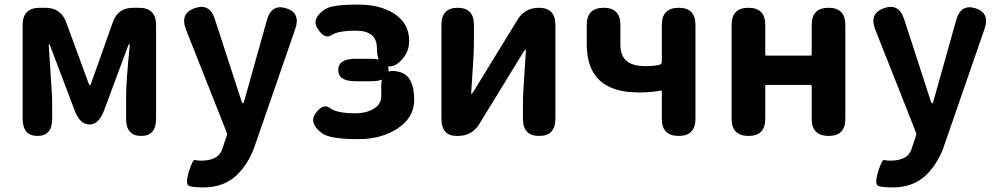

<svg xmlns="http://www.w3.org/2000/svg" viewBox="-20 -594 4367 839"><path d="M144 0Q79 0 79 -75V-485Q79 -560 154 -560H179Q246 -560 269 -497L366 -233Q370 -221 372.5 -221Q375 -221 379 -232L473 -497Q495 -560 562 -560H587Q662 -560 662 -485V-75Q662 0 597 0Q531 0 531 -75V-173Q531 -236 547 -396Q547 -401 544.5 -401Q542 -401 538 -389L435 -112Q412 -50 371 -50Q329 -50 306 -112L201 -389Q197 -401 195 -401Q193 -401 193 -396L205 -212Q208 -173 208 -134V-75Q208 0 144 0Z M869 225Q827 225 807.5 219Q788 213 805 157Q822 102 832 105Q842 108 858 108Q935 108 951 58Q963 23 972 -5Q973 -10 964 -32L793 -464Q765 -535 830 -558Q896 -582 919 -510L1035 -153Q1039 -142 1041.5 -142Q1044 -142 1047 -152L1146 -505Q1166 -578 1230 -558Q1295 -538 1270 -467L1115 -19Q1103 17 1090 53Q1064 123 1015 171Q958 225 869 225Z M1546 14Q1421 14 1387 -12Q1327 -57 1360 -100Q1392 -144 1422.5 -121.5Q1453 -99 1532 -99Q1581 -99 1613.5 -119Q1646 -139 1646 -172V-219Q1646 -300 1724 -280Q1790 -264 1790 -158Q1790 -79 1715 -31Q1645 14 1546 14ZM1678 -288Q1678 -239 1603 -239H1533Q1458 -239 1458 -288Q1458 -337 1533 -337H1603Q1678 -337 1678 -288ZM1669 -305Q1627 -313 1627 -384Q1627 -460 1535 -460Q1458 -460 1428.5 -440.5Q1399 -421 1369 -467Q1338 -512 1401 -554Q1430 -574 1544 -574Q1639 -574 1700 -536Q1768 -493 1768 -416Q1768 -378 1749 -350Q1712 -296 1669 -305Z M1976 0Q1909 0 1909 -75V-485Q1909 -560 1980 -560Q2051 -560 2051 -485V-422Q2051 -383 2049 -344L2039 -188Q2039 -183 2040.5 -183Q2042 -183 2051 -197L2241 -507Q2273 -560 2335 -560Q2407 -560 2407 -485V-75Q2407 0 2336 0Q2265 0 2265 -75V-137Q2265 -176 2268 -215L2278 -372Q2278 -377 2276 -377Q2274 -377 2265 -363L2075 -53Q2043 0 1981 0Z M2946 0Q2872 0 2872 -75V-194Q2872 -199 2867 -198Q2824 -190 2771 -190Q2544 -190 2544 -400V-485Q2544 -560 2618 -560Q2691 -560 2691 -485V-400Q2691 -351 2717.5 -328Q2744 -305 2802 -305Q2838 -305 2862 -311Q2872 -314 2872 -324V-485Q2872 -560 2946 -560Q3019 -560 3019 -485V-75Q3019 0 2946 0Z M3251 0Q3177 0 3177 -75V-485Q3177 -560 3251 -560Q3324 -560 3324 -485V-356Q3324 -351 3329 -351H3522Q3527 -351 3527 -356V-485Q3527 -560 3601 -560Q3674 -560 3674 -485V-75Q3674 0 3601 0Q3527 0 3527 -75V-218Q3527 -223 3522 -223H3329Q3324 -223 3324 -218V-75Q3324 0 3251 0Z M3881 225Q3839 225 3819.5 219Q3800 213 3817 157Q3834 102 3844 105Q3854 108 3870 108Q3947 108 3963 58Q3975 23 3984 -5Q3985 -10 3976 -32L3805 -464Q3777 -535 3842 -558Q3908 -582 3931 -510L4047 -153Q4051 -142 4053.5 -142Q4056 -142 4059 -152L4158 -505Q4178 -578 4242 -558Q4307 -538 4282 -467L4127 -19Q4115 17 4102 53Q4076 123 4027 171Q3970 225 3881 225Z"/></svg>

Font: Resource Han Rounded KR
Style: Bold
Weight: 700
Designer: Cyano Hao (round all glyphs); Ryoko NISHIZUKA 西塚涼子 (kana, bopomofo & ideographs); Paul D. Hunt (Latin, Greek & Cyrillic)
Foundry: Cyano Hao
Version: 0.990